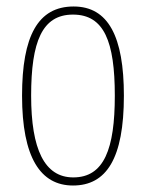

<svg xmlns="http://www.w3.org/2000/svg" viewBox="-20 -562 450 592"><path d="M205 10C308 10 362 -73 362 -267C362 -449 314 -542 207 -542C97 -542 48 -451 48 -267C48 -76 105 10 205 10ZM206 -15C117 -15 76 -102 76 -267C76 -434 110 -517 205 -517C301 -517 334 -434 334 -267C334 -103 301 -15 206 -15Z"/></svg>

Font: Noto Serif ExtraCondensed Thin
Style: Regular
Weight: 100
Width: 2
Designer: Monotype Design Team
Foundry: Monotype Imaging Inc.
Version: Version 2.013